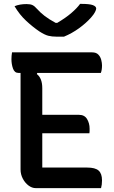

<svg xmlns="http://www.w3.org/2000/svg" viewBox="-20 -970 590 990"><path d="M164 0Q145 0 127 -13.5Q109 -27 97.5 -49Q86 -71 86 -96V-594H75Q55 -594 47 -616.5Q39 -639 39 -665Q39 -682 42 -700H455Q476 -700 487 -688.5Q498 -677 502 -661Q506 -645 506 -633Q506 -609 500 -594H172L170 -588Q198 -567 198 -515V-378H387Q416 -378 429 -356Q442 -334 442 -307Q442 -300 442 -294Q442 -288 441 -283H198V-106H430Q471 -106 488.5 -90.5Q506 -75 506 -40Q506 -17 501 0ZM310 -781H271Q248 -781 229.5 -785.5Q211 -790 183 -808Q149 -831 115 -862.5Q81 -894 55 -938Q81 -949 117 -949Q137 -949 148 -943.5Q159 -938 170 -925Q188 -905 210 -888Q232 -871 267 -852H275Q319 -878 348 -903Q377 -928 393 -950H399Q442 -950 459 -943.5Q476 -937 476 -926Q476 -920 470 -908Q464 -896 449 -879Q423 -850 387 -824Q351 -798 310 -781Z"/></svg>

Font: Recursive Sn Csl St Med
Style: Regular
Weight: 500
Version: Version 1.079;hotconv 1.0.112;makeotfexe 2.5.65598; ttfautoh